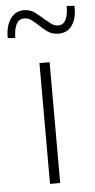

<svg xmlns="http://www.w3.org/2000/svg" viewBox="-89 -738 382 771"><g transform="rotate(-5 102.0 -353.0)"><path d="M81 0V-487H122V0ZM-7 -596 -37 -598Q-38 -645 -18 -674.5Q2 -704 36 -704Q63 -704 82 -689.5Q101 -675 115 -662Q127 -652 140.5 -641.5Q154 -631 170 -631Q190 -631 200 -650.5Q210 -670 210 -706L241 -704Q243 -655 223.5 -626.5Q204 -598 169 -598Q141 -598 122 -612.5Q103 -627 90 -640Q79 -650 65.5 -660.5Q52 -671 35 -671Q15 -671 4.5 -652.5Q-6 -634 -7 -596Z"/></g></svg>

Font: Nunito Sans 10pt Condensed ExtraLight
Style: Regular
Weight: 250
Width: 3
Designer: Vernon Adams
Foundry: Vernon Adams
Version: Version 3.101;gftools[0.9.27]